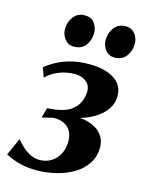

<svg xmlns="http://www.w3.org/2000/svg" viewBox="-127 -835 696 916"><g transform="rotate(15 221.0 -377.0)"><path d="M142 10.5Q103 10.5 72 3.5Q41 -3.5 20.2 -12.5Q-0.5 -21.5 -10 -26.5L28 -112Q44 -93.5 62.2 -77Q80.5 -60.5 101.5 -50.8Q122.5 -41 145 -41Q176.5 -41 201.8 -56.2Q227 -71.5 241.5 -98.8Q256 -126 256 -162Q256 -189 245.5 -209.5Q235 -230 213.2 -241.5Q191.5 -253 159 -252.5L103.5 -239.5L116.5 -288.5L158 -293Q207.5 -300 234.2 -320.2Q261 -340.5 271.2 -366.2Q281.5 -392 281.5 -414.5Q281.5 -447.5 258.2 -464.2Q235 -481 204 -481Q182 -481 157.8 -475.8Q133.5 -470.5 109.2 -458.5Q85 -446.5 63.5 -425.5L47 -472.5Q72 -493 103.5 -509.2Q135 -525.5 173.5 -534.8Q212 -544 257 -544Q334.5 -544 380.5 -515.2Q426.5 -486.5 426.5 -431Q426.5 -397.5 409.5 -370.5Q392.5 -343.5 364 -323.5Q335.5 -303.5 299.8 -290.8Q264 -278 227 -273.5L221 -281.5Q280 -290 322.2 -277.5Q364.5 -265 387 -237.5Q409.5 -210 409.5 -174Q409.5 -127 386.2 -92.2Q363 -57.5 324.5 -34.8Q286 -12 238.5 -0.8Q191 10.5 142 10.5ZM163 -605.5Q135.5 -605.5 118.5 -627Q101.5 -648.5 101.5 -676.5Q102 -712 122.2 -737.8Q142.5 -763.5 177 -763.5Q209 -763.5 225 -741.8Q241 -720 241 -694Q241 -657.5 221.2 -631.5Q201.5 -605.5 163 -605.5ZM363.5 -605.5Q336 -605.5 319 -627Q302 -648.5 302.5 -676.5Q303 -712 323 -737.8Q343 -763.5 377.5 -763.5Q409 -763.5 425.5 -741.8Q442 -720 441.5 -694Q441.5 -657.5 421.5 -631.5Q401.5 -605.5 363.5 -605.5Z"/></g></svg>

Font: Merriweather 72pt
Style: Bold Italic
Weight: 700
Italic angle: -7.8°
Version: Version 2.101